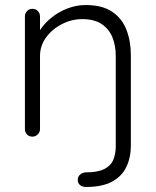

<svg xmlns="http://www.w3.org/2000/svg" viewBox="-20 -543 618 763"><path d="M322 200Q307 200 298 192.5Q289 185 289 172Q289 159 298 151Q307 143 320 142Q368 142 394 129Q420 116 430 92.5Q440 69 440 38V-321Q440 -361 427 -394Q414 -427 384.5 -447Q355 -467 307 -467Q264 -467 225.5 -447Q187 -427 163 -394Q139 -361 139 -321V-30Q139 -18 130 -9Q121 0 109 0Q95 0 87 -9Q79 -18 79 -30V-478Q79 -490 87.5 -499Q96 -508 109 -508Q122 -508 130.5 -499Q139 -490 139 -478V-394L116 -358Q118 -390 136.5 -419.5Q155 -449 184 -472.5Q213 -496 248.5 -509.5Q284 -523 320 -523Q386 -523 425.5 -496.5Q465 -470 482.5 -424.5Q500 -379 500 -324V36Q500 83 482 120.5Q464 158 425 179Q386 200 322 200Z"/></svg>

Font: Quicksand Light
Style: Regular
Weight: 400
Version: Version 3.004